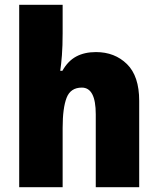

<svg xmlns="http://www.w3.org/2000/svg" viewBox="-20 -780 658 800"><path d="M241 -641Q241 -589 238 -550Q235 -511 231 -485H240Q263 -526 297.5 -544.5Q332 -563 380 -563Q458 -563 509 -513Q560 -463 560 -360V0H379V-304Q379 -415 321 -415Q274 -415 257.5 -372.5Q241 -330 241 -247V0H60V-760H241Z"/></svg>

Font: Noto Sans Khmer UI SemiCondensed Black
Style: Regular
Weight: 900
Width: 4
Designer: Danh Hong and the Monotype Design Team
Foundry: Monotype Imaging Inc.
Version: Version 2.002; ttfautohint (v1.8.4.7-5d5b)